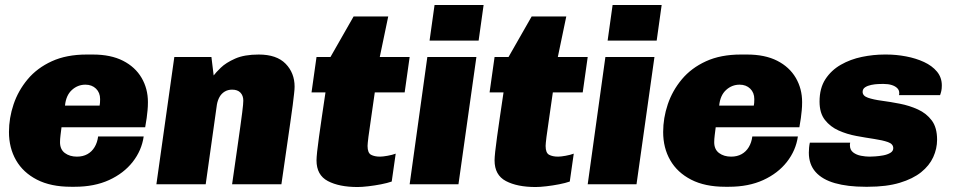

<svg xmlns="http://www.w3.org/2000/svg" viewBox="-20 -740 3826 771"><path d="M265 10Q184 10 128.5 -18.5Q73 -47 44.5 -96.5Q16 -146 16 -210Q16 -266 34.5 -321Q53 -376 91 -421.5Q129 -467 188 -494Q247 -521 328 -521H353Q425 -521 474 -496Q523 -471 548.5 -427.5Q574 -384 574 -330Q574 -312 572.5 -297Q571 -282 569 -266Q567 -250 563 -229H227Q225 -213 223 -197Q221 -181 221 -169Q221 -140 240.5 -125.5Q260 -111 289 -111Q313 -111 331 -121Q349 -131 360 -149.5Q371 -168 374 -192H557Q549 -136 513 -90Q477 -44 418 -17Q359 10 280 10ZM241 -316H380Q381 -321 381.5 -327Q382 -333 382 -342Q382 -368 365.5 -384Q349 -400 323 -400Q292 -400 268.5 -378.5Q245 -357 241 -316Z M608 0 680 -511H829L838 -437Q846 -448 866.5 -468Q887 -488 924 -504.5Q961 -521 1019 -521Q1091 -521 1127 -484Q1163 -447 1163 -392Q1163 -382 1161 -364.5Q1159 -347 1155.5 -318Q1152 -289 1145.5 -246Q1139 -203 1130.5 -142Q1122 -81 1110 0H912Q924 -83 932 -139.5Q940 -196 945 -231.5Q950 -267 952.5 -287.5Q955 -308 956 -318.5Q957 -329 957 -336Q957 -356 945.5 -368Q934 -380 912 -380Q895 -380 882 -372Q869 -364 861.5 -350.5Q854 -337 851 -320L806 0Z M1416 11Q1342 11 1296.5 -13Q1251 -37 1251 -96Q1251 -107 1253.5 -131Q1256 -155 1261 -190.5Q1266 -226 1272.5 -271Q1279 -316 1287 -369H1231L1251 -511H1307L1400 -674H1539L1505 -511H1625L1605 -369H1485Q1477 -310 1470 -264.5Q1463 -219 1459.5 -190.5Q1456 -162 1456 -154Q1456 -126 1470 -118.5Q1484 -111 1506 -111Q1517 -111 1536.5 -114.5Q1556 -118 1569 -123L1553 -11Q1536 -5 1510.5 0Q1485 5 1459 8Q1433 11 1416 11Z M1625 0 1696 -511H1893L1821 0ZM1705 -577 1725 -720H1922L1902 -577Z M2131 11Q2057 11 2011.5 -13Q1966 -37 1966 -96Q1966 -107 1968.5 -131Q1971 -155 1976 -190.5Q1981 -226 1987.5 -271Q1994 -316 2002 -369H1946L1966 -511H2022L2115 -674H2254L2220 -511H2340L2320 -369H2200Q2192 -310 2185 -264.5Q2178 -219 2174.5 -190.5Q2171 -162 2171 -154Q2171 -126 2185 -118.5Q2199 -111 2221 -111Q2232 -111 2251.5 -114.5Q2271 -118 2284 -123L2268 -11Q2251 -5 2225.5 0Q2200 5 2174 8Q2148 11 2131 11Z M2340 0 2411 -511H2608L2536 0ZM2420 -577 2440 -720H2637L2617 -577Z M2892 10Q2811 10 2755.5 -18.5Q2700 -47 2671.5 -96.5Q2643 -146 2643 -210Q2643 -266 2661.5 -321Q2680 -376 2718 -421.5Q2756 -467 2815 -494Q2874 -521 2955 -521H2980Q3052 -521 3101 -496Q3150 -471 3175.5 -427.5Q3201 -384 3201 -330Q3201 -312 3199.5 -297Q3198 -282 3196 -266Q3194 -250 3190 -229H2854Q2852 -213 2850 -197Q2848 -181 2848 -169Q2848 -140 2867.5 -125.5Q2887 -111 2916 -111Q2940 -111 2958 -121Q2976 -131 2987 -149.5Q2998 -168 3001 -192H3184Q3176 -136 3140 -90Q3104 -44 3045 -17Q2986 10 2907 10ZM2868 -316H3007Q3008 -321 3008.5 -327Q3009 -333 3009 -342Q3009 -368 2992.5 -384Q2976 -400 2950 -400Q2919 -400 2895.5 -378.5Q2872 -357 2868 -316Z M3455 10Q3384 10 3333 -4.5Q3282 -19 3255 -49.5Q3228 -80 3228 -127Q3228 -137 3229 -147.5Q3230 -158 3232 -167H3394Q3393 -163 3393 -161Q3393 -159 3393 -156Q3393 -138 3406 -128Q3419 -118 3437.5 -114.5Q3456 -111 3472 -111Q3479 -111 3494.5 -112Q3510 -113 3526.5 -116Q3543 -119 3555 -126Q3567 -133 3567 -145Q3567 -162 3545.5 -169.5Q3524 -177 3490.5 -182Q3457 -187 3419 -194Q3381 -201 3347.5 -216Q3314 -231 3292.5 -258.5Q3271 -286 3271 -332Q3271 -386 3294.5 -422Q3318 -458 3356.5 -480Q3395 -502 3441 -511.5Q3487 -521 3532 -521H3540Q3579 -521 3618.5 -513.5Q3658 -506 3690.5 -491Q3723 -476 3742.5 -452.5Q3762 -429 3762 -397Q3762 -384 3760 -375Q3758 -366 3755 -358H3590Q3591 -360 3591 -363Q3591 -366 3591 -367Q3591 -378 3583 -386Q3575 -394 3561 -398.5Q3547 -403 3527 -403Q3520 -403 3506.5 -402.5Q3493 -402 3478.5 -399Q3464 -396 3454 -389.5Q3444 -383 3444 -371Q3444 -355 3465.5 -347.5Q3487 -340 3521 -335.5Q3555 -331 3593.5 -323.5Q3632 -316 3666 -300.5Q3700 -285 3721.5 -256.5Q3743 -228 3743 -179Q3743 -143 3727.5 -109Q3712 -75 3679 -48.5Q3646 -22 3593 -6Q3540 10 3465 10Z"/></svg>

Font: Chivo Medium Black
Style: Italic
Weight: 900
Italic angle: -8.05°
Version: Version 2.002